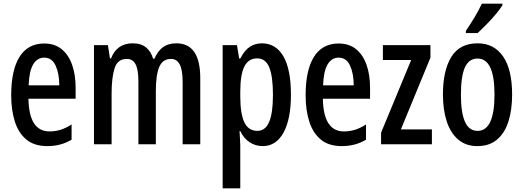

<svg xmlns="http://www.w3.org/2000/svg" viewBox="-20 -786 2851 1046"><path d="M221 -549Q278 -549 316 -518Q354 -487 373 -432.5Q392 -378 392 -309V-248H135Q138 -70 250 -70Q281 -70 310 -79Q339 -88 370 -108V-25Q312 10 238 10Q167 10 124 -25.5Q81 -61 61 -123.5Q41 -186 41 -267Q41 -404 86.5 -476.5Q132 -549 221 -549ZM221 -472Q183 -472 161 -435.5Q139 -399 136 -321H303Q303 -385 283 -428.5Q263 -472 221 -472Z M941 -550Q1071 -550 1071 -360V0H975V-338Q975 -405 959 -435Q943 -465 912 -465Q866 -465 847.5 -421Q829 -377 829 -290V0H734V-341Q734 -407 718.5 -436Q703 -465 671 -465Q620 -465 604 -413.5Q588 -362 588 -275V0H492V-540H568L579 -468H585Q617 -550 703 -550Q750 -550 777 -526.5Q804 -503 814 -466H821Q840 -509 868.5 -529.5Q897 -550 941 -550Z M1406 -550Q1483 -550 1524 -479Q1565 -408 1565 -270Q1565 -137 1524.5 -63.5Q1484 10 1411 10Q1372 10 1340 -11Q1308 -32 1289 -72H1285Q1286 -48 1287.5 -28.5Q1289 -9 1289 6V240H1193V-540H1271L1283 -467H1289Q1312 -512 1341 -531Q1370 -550 1406 -550ZM1381 -468Q1334 -468 1311.5 -424Q1289 -380 1289 -286V-263Q1289 -165 1311.5 -119Q1334 -73 1382 -73Q1425 -73 1446 -121Q1467 -169 1467 -269Q1467 -369 1447 -418.5Q1427 -468 1381 -468Z M1825 -549Q1882 -549 1920 -518Q1958 -487 1977 -432.5Q1996 -378 1996 -309V-248H1739Q1742 -70 1854 -70Q1885 -70 1914 -79Q1943 -88 1974 -108V-25Q1916 10 1842 10Q1771 10 1728 -25.5Q1685 -61 1665 -123.5Q1645 -186 1645 -267Q1645 -404 1690.5 -476.5Q1736 -549 1825 -549ZM1825 -472Q1787 -472 1765 -435.5Q1743 -399 1740 -321H1907Q1907 -385 1887 -428.5Q1867 -472 1825 -472Z M2333 0H2056V-63L2220 -459H2066V-540H2325V-472L2164 -81H2333Z M2770 -271Q2770 -189 2750.5 -126Q2731 -63 2689 -26.5Q2647 10 2580 10Q2518 10 2476 -26Q2434 -62 2413.5 -125.5Q2393 -189 2393 -271Q2393 -401 2438.5 -475.5Q2484 -550 2582 -550Q2671 -550 2720.5 -479Q2770 -408 2770 -271ZM2491 -270Q2491 -173 2513 -123Q2535 -73 2582 -73Q2674 -73 2674 -271Q2674 -467 2582 -467Q2534 -467 2512.5 -418Q2491 -369 2491 -270ZM2717 -757Q2705 -737 2681 -708.5Q2657 -680 2630 -652.5Q2603 -625 2582 -606H2518V-618Q2573 -698 2605 -766H2717Z"/></svg>

Font: Noto Sans Lao UI ExtCond Med
Style: Regular
Weight: 500
Width: 2
Designer: Monotype Design Team
Foundry: Monotype Imaging Inc.
Version: Version 2.000; ttfautohint (v1.8.4.7-5d5b)